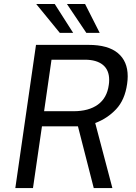

<svg xmlns="http://www.w3.org/2000/svg" viewBox="-20 -964 699 984"><path d="M164.5 -734H434Q533.5 -734 584 -692Q634.5 -650 634.5 -573Q634.5 -554.5 631.5 -534Q620 -452 575 -404.2Q530 -356.5 468 -333.5L556 0H460.5L379.5 -316.5H195L149 0H58.5ZM357 -394Q435 -394 481.8 -428Q528.5 -462 537.5 -528.5Q539.5 -540.5 539.5 -554.5Q539.5 -605.5 507 -631.8Q474.5 -658 415 -658H244L206 -394ZM491 -795.5H422.5L323 -943.5H416ZM260.5 -943.5 355 -795.5H286.5L165.5 -943.5Z"/></svg>

Font: 1883 Sans
Style: Italic
Weight: 400
Italic angle: -8°
Designer: 1883 Sans project is a fork of Public Sans.
Version: Version 1.009